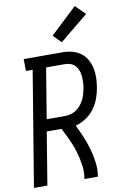

<svg xmlns="http://www.w3.org/2000/svg" viewBox="-105 -1040 685 1097"><g transform="rotate(-10 237.5 -491.5)"><path d="M0 0 110 -666H71L70 -735H295Q324 -735 351 -728Q378 -721 399.5 -705.5Q421 -690 434.5 -666.5Q448 -643 454 -616Q460 -589 459.5 -560.5Q459 -532 454 -503Q449 -471 437.5 -440Q426 -409 406 -382Q386 -355 357 -336Q328 -317 297 -309Q314 -274 329.5 -237.5Q345 -201 356 -162.5Q367 -124 372.5 -83Q378 -42 371 0H293Q300 -42 294 -82.5Q288 -123 276.5 -161Q265 -199 248.5 -234.5Q232 -270 214 -305H128L78 0ZM140 -374H247Q263 -374 280 -378.5Q297 -383 312 -393Q327 -403 338.5 -417.5Q350 -432 358 -448Q366 -464 370.5 -480.5Q375 -497 378 -514Q381 -531 381.5 -548.5Q382 -566 380.5 -583Q379 -600 373 -615.5Q367 -631 356 -643Q345 -655 329 -660.5Q313 -666 295 -666H188ZM301 -792 256 -838 410 -983 466 -927Z"/></g></svg>

Font: Iosevka QP
Style: Italic
Weight: 400
Italic angle: -9°
Designer: Belleve Invis
Foundry: Belleve Invis
Version: Version 20.0.0; ttfautohint (v1.8.4)